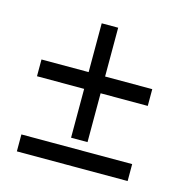

<svg xmlns="http://www.w3.org/2000/svg" viewBox="-72 -592 523 551"><g transform="rotate(15 189.5 -317.0)"><path d="M24.9 -331.1V-380.9H165V-525.9H213.9V-380.9H354V-331.1H213.9V-186H165V-331.1ZM24.9 -158.2H354V-107.9H24.9Z"/></g></svg>

Font: Moniqa Black Paragraph
Style: Regular
Weight: 900
Designer: Rajesh Rajput
Foundry: Rajesh Rajput
Version: Version 1.000